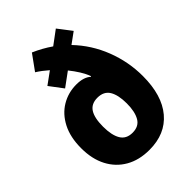

<svg xmlns="http://www.w3.org/2000/svg" viewBox="-225 -869 981 981"><g transform="rotate(-45 265.0 -378.5)"><path d="M264 10Q190 10 136 -21Q82 -52 52.5 -108.5Q23 -165 23 -243Q23 -322 51.5 -377.5Q80 -433 128.5 -462Q177 -491 236 -491Q289 -491 316 -466L319 -468Q310 -493 293.5 -519.5Q277 -546 256 -572L181 -517L126 -590L192 -638Q160 -666 131 -684L191 -767Q244 -744 290 -712L364 -767L420 -694L361 -651Q432 -577 469.5 -480.5Q507 -384 507 -281Q507 -142 443 -66Q379 10 264 10ZM265 -113Q311 -113 330.5 -147Q350 -181 350 -240Q350 -301 330 -334Q310 -367 264 -367Q220 -367 200 -336Q180 -305 180 -242Q180 -180 200 -146.5Q220 -113 265 -113Z"/></g></svg>

Font: Noto Sans Mono Condensed Black
Style: Regular
Weight: 900
Width: 3
Designer: Monotype Design Team
Foundry: Monotype Imaging Inc.
Version: Version 2.014